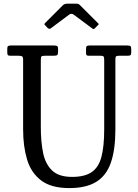

<svg xmlns="http://www.w3.org/2000/svg" viewBox="-20 -994 742 1030"><path d="M518 -695H456.5Q447 -695 444.2 -698.2Q441.5 -701.5 441.5 -711.5V-730.5Q441.5 -743.5 445.5 -746.8Q449.5 -750 461.5 -750H662Q674.5 -750 679.2 -747Q684 -744 684 -730.5V-713.5Q684 -701 679.8 -698Q675.5 -695 665.5 -695H621Q607 -695 603 -692Q599 -689 599 -675.5V-300Q599 -192.5 575.2 -122.8Q551.5 -53 497.2 -19Q443 15 351.5 15Q255 15 201 -25.8Q147 -66.5 125.5 -137.5Q104 -208.5 104 -300V-674.5Q104 -689 98 -692Q92 -695 79 -695H36Q23.5 -695 21.2 -699.5Q19 -704 19 -716.5V-732.5Q19 -744.5 23.8 -747.2Q28.5 -750 40 -750H268.5Q280.5 -750 286 -747.2Q291.5 -744.5 291.5 -731.5V-717.5Q291.5 -702 286.8 -698.5Q282 -695 267.5 -695H224Q207.5 -695 203.2 -691.8Q199 -688.5 199 -672.5V-310Q199 -234 211.2 -174Q223.5 -114 259.5 -79.5Q295.5 -45 366.5 -45Q434.5 -45 472 -70.8Q509.5 -96.5 524.2 -152.8Q539 -209 539 -300V-672.5Q539 -687 535.5 -691Q532 -695 518 -695ZM234.5 -845 223.5 -857Q218 -862.5 218 -864.5Q218 -866.5 223.5 -872L317.5 -966Q326 -974.5 344 -974.5H386.5Q396.5 -974.5 400.8 -972.5Q405 -970.5 409.5 -966L505.5 -870Q509.5 -866.5 509.8 -865Q510 -863.5 506 -859.5L489.5 -843Q484 -837.5 482 -837.8Q480 -838 473.5 -842.5L376 -915Q363 -924.5 351 -915.5L252.5 -842Q244 -835.5 234.5 -845Z"/></svg>

Font: Besley* Narrow
Style: Regular
Weight: 400
Width: 4
Designer: Owen Earl
Foundry: indestructible type*
Version: Version 3.000; ttfautohint (v1.8.3)